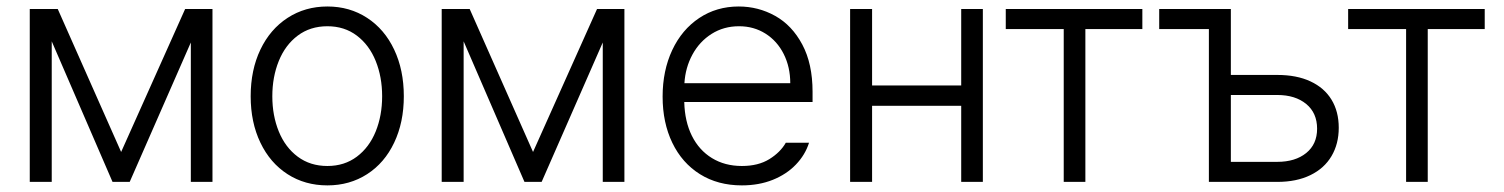

<svg xmlns="http://www.w3.org/2000/svg" viewBox="-20 -558 4614 589"><path d="M547.9 -530.3H631.8V0H565.4V-427.7L377.9 0H325.2L138.7 -431.2V0H71.3V-530.3H157.2L351.6 -91.8Z M749 -262.7Q749 -343.3 778.8 -405.8Q808.6 -468.3 862.3 -503.2Q916 -538.1 984.4 -538.1Q1052.7 -538.1 1106.2 -503.2Q1159.7 -468.3 1189.2 -405.8Q1218.8 -343.3 1218.8 -262.7Q1218.8 -182.6 1189.2 -120.4Q1159.7 -58.1 1106.2 -23.7Q1052.7 10.7 984.4 10.7Q915.5 10.7 862.1 -23.7Q808.6 -58.1 778.8 -120.4Q749 -182.6 749 -262.7ZM1152.3 -262.7Q1152.3 -321.8 1132.6 -370.8Q1112.8 -419.9 1074.7 -448.7Q1036.6 -477.5 984.4 -477.5Q931.6 -477.5 893.3 -448.7Q855 -419.9 835.2 -370.8Q815.4 -321.8 815.4 -262.7Q815.4 -203.6 835.2 -154.8Q855 -106 893.3 -77.4Q931.6 -48.8 984.4 -48.8Q1036.6 -48.8 1074.7 -77.4Q1112.8 -106 1132.6 -154.8Q1152.3 -203.6 1152.3 -262.7Z M1811.5 -530.3H1895.5V0H1829.1V-427.7L1641.6 0H1588.9L1402.3 -431.2V0H1335V-530.3H1420.9L1615.2 -91.8Z M2012.7 -261.7Q2012.7 -341.3 2042.2 -404.3Q2071.8 -467.3 2125 -502.7Q2178.2 -538.1 2246.1 -538.1Q2306.2 -538.1 2357.9 -509.3Q2409.7 -480.5 2441.2 -421.4Q2472.7 -362.3 2472.7 -276.4V-245.1H2079.1Q2080.6 -185.5 2102.5 -141.4Q2124.5 -97.2 2164.1 -73Q2203.6 -48.8 2255.9 -48.8Q2306.2 -48.8 2340.1 -69.8Q2374 -90.8 2390.6 -120.1H2461.9Q2450.2 -83 2421.6 -53.2Q2393.1 -23.4 2350.6 -6.3Q2308.1 10.7 2255.9 10.7Q2182.1 10.7 2127.2 -23.7Q2072.3 -58.1 2042.5 -119.9Q2012.7 -181.6 2012.7 -261.7ZM2404.3 -302.7Q2404.3 -352.1 2384.3 -392.1Q2364.3 -432.1 2328.4 -454.8Q2292.5 -477.5 2247.1 -477.5Q2200.2 -477.5 2163.1 -454.1Q2126 -430.7 2104.2 -390.6Q2082.5 -350.6 2079.6 -302.7Z M2655.3 -295.9H2928.7V-530.3H2995.1V0H2928.7V-233.4H2655.3V0H2587.9V-530.3H2655.3Z M3065.4 -530.3H3484.4V-468.8H3309.6V0H3243.2V-468.8H3065.4Z M3755.9 -328.1H3898.4Q3958 -328.1 4000.2 -308.3Q4042.5 -288.6 4064.7 -252.2Q4086.9 -215.8 4086.9 -166Q4086.9 -116.7 4064.7 -79.1Q4042.5 -41.5 4000 -20.8Q3957.5 0 3898.4 0H3688.5V-468.8H3536.1V-530.3H3755.9ZM3898.4 -61.5Q3953.6 -61.5 3987.1 -88.6Q4020.5 -115.7 4020.5 -163.1Q4020.5 -211.4 3987.1 -239Q3953.6 -266.6 3898.4 -266.6H3755.9V-61.5Z M4115.7 -530.3H4534.7V-468.8H4359.9V0H4293.5V-468.8H4115.7Z"/></svg>

Font: Pretendard GOV Light
Style: Regular
Weight: 300
Designer: Base glyphs from Inter by Rasmus Andersson; Hangeul glyphs from Noto Sans CJK(Source Han Sans) by Jang Soo-young and Kan
Foundry: Kil Hyung-jin
Version: Version 1.309